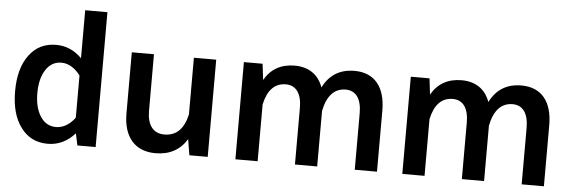

<svg xmlns="http://www.w3.org/2000/svg" viewBox="-48 -876 3064 1029"><g transform="rotate(5 1484.0 -361.0)"><path d="M36.1 -260.7C36.1 -179.2 53.7 -114.3 89.4 -66.9C124.5 -19 172.9 4.9 234.4 4.9C290.5 4.9 339.4 -18.1 380.4 -64L394 0H492.2V-725.6H372.6V-467.3C333 -507.3 287.1 -527.3 234.4 -527.3C172.9 -527.3 124.5 -503.4 89.4 -455.6C53.7 -407.7 36.1 -342.8 36.1 -260.7ZM155.8 -260.7C155.8 -313 166 -355.5 187 -387.2C207.5 -418.9 235.4 -434.6 271 -434.6C309.6 -434.6 345.2 -411.6 372.6 -374.5V-147.5C345.7 -110.8 310.1 -88.4 271 -88.4C235.4 -88.4 207.5 -104 187 -135.7C166 -167.5 155.8 -209 155.8 -260.7Z M641.1 -193.8C641.1 -68.4 702.6 4.9 814 4.9C889.6 4.9 945.8 -25.4 982.4 -85.4L996.6 0H1095.2V-522.9H975.1V-218.3C957.5 -138.7 917 -99.1 853 -99.1C793 -99.1 760.3 -142.1 760.3 -218.3V-522.9H641.1Z M1244.1 0H1363.8V-305.2C1380.9 -384.3 1419.4 -423.8 1479 -423.8C1534.2 -423.8 1564.5 -380.9 1564.5 -304.7V0H1684.1V-300.3H1684.6C1700.7 -380.4 1739.7 -423.8 1800.8 -423.8C1856 -423.8 1886.2 -380.9 1886.2 -304.7V0H2005.9V-329.1C2005.9 -455.6 1946.8 -527.8 1839.4 -527.8C1761.2 -527.8 1704.6 -493.2 1669.9 -423.8C1646 -490.7 1594.2 -527.8 1517.6 -527.8C1444.3 -527.8 1390.1 -497.6 1355 -436.5L1344.7 -522.9H1244.1Z M2142.1 0H2261.7V-305.2C2278.8 -384.3 2317.4 -423.8 2377 -423.8C2432.1 -423.8 2462.4 -380.9 2462.4 -304.7V0H2582V-300.3H2582.5C2598.6 -380.4 2637.7 -423.8 2698.7 -423.8C2753.9 -423.8 2784.2 -380.9 2784.2 -304.7V0H2903.8V-329.1C2903.8 -455.6 2844.7 -527.8 2737.3 -527.8C2659.2 -527.8 2602.5 -493.2 2567.9 -423.8C2543.9 -490.7 2492.2 -527.8 2415.5 -527.8C2342.3 -527.8 2288.1 -497.6 2252.9 -436.5L2242.7 -522.9H2142.1Z"/></g></svg>

Font: Estedad SemiBold
Style: Regular
Weight: 600
Designer: Amin Abedi
Version: Version 7.3